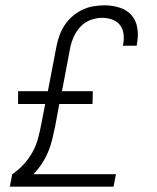

<svg xmlns="http://www.w3.org/2000/svg" viewBox="-20 -702 590 722"><path d="M17 0 26 -47Q50 -63 69.5 -84.5Q89 -106 102.5 -130.5Q116 -155 123 -181.5Q130 -208 135 -234L150 -311H48V-359H160L193 -531Q197 -551 204.5 -571Q212 -591 224.5 -609.5Q237 -628 254.5 -642.5Q272 -657 291.5 -666Q311 -675 332 -678.5Q353 -682 373 -682Q402 -682 429.5 -673.5Q457 -665 474.5 -645Q492 -625 496.5 -596Q501 -567 495 -538L494 -530H442L443 -535Q447 -555 444.5 -574.5Q442 -594 431 -608Q420 -622 402 -628.5Q384 -635 364 -635Q343 -635 321 -627Q299 -619 283 -602Q267 -585 257.5 -564Q248 -543 244 -522L213 -359H329L328 -311H203L187 -225Q182 -202 176.5 -178.5Q171 -155 161.5 -132Q152 -109 138 -87.5Q124 -66 106 -47H416L407 0Z"/></svg>

Font: Lode Dark Term
Style: Italic
Weight: 400
Italic angle: -11°
Monospace: yes
Designer: Belleve Invis
Foundry: Belleve Invis
Version: Version 29.2.0